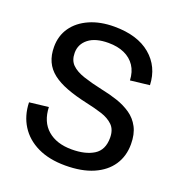

<svg xmlns="http://www.w3.org/2000/svg" viewBox="-134 -853 914 976"><g transform="rotate(20 323.0 -364.5)"><path d="M487 -509Q485 -555 464 -586.5Q443 -618 406.5 -634.5Q370 -651 320 -651Q250 -651 212.5 -621.5Q175 -592 175 -545Q175 -505 198 -482Q221 -459 264.5 -444.5Q308 -430 368 -417Q413 -408 455 -394Q497 -380 530.5 -357Q564 -334 583.5 -297Q603 -260 603 -206Q603 -141 570.5 -92.5Q538 -44 476 -17Q414 10 325 10Q238 10 175.5 -20Q113 -50 79 -104Q45 -158 43 -229L146 -241Q149 -162 197.5 -120Q246 -78 328 -78Q402 -78 447 -106Q492 -134 492 -200Q492 -244 468 -267.5Q444 -291 405 -303.5Q366 -316 319 -326Q255 -340 207.5 -358Q160 -376 128.5 -400.5Q97 -425 81.5 -459Q66 -493 66 -538Q66 -598 97.5 -643Q129 -688 186.5 -713.5Q244 -739 320 -739Q445 -739 516 -679.5Q587 -620 591 -521Z"/></g></svg>

Font: BDO Grotesk
Style: Regular
Weight: 400
Designer: Deni Anggara
Foundry: Lokal Container
Version: Version 2.000